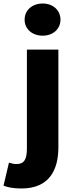

<svg xmlns="http://www.w3.org/2000/svg" viewBox="-80 -851 422 1092"><path d="M42 221C202 221 252 113 252 -13V-569H73V-7C73 55 58 82 14 82C0 82 -14 79 -29 74L-60 205C-36 214 -7 221 42 221ZM163 -648C221 -648 264 -686 264 -739C264 -793 221 -831 163 -831C103 -831 60 -793 60 -739C60 -686 103 -648 163 -648Z"/></svg>

Font: Noto Sans CJK KR Black
Style: Regular
Weight: 900
Designer: Ryoko NISHIZUKA (kana & ideographs); Paul D. Hunt (Latin, Greek & Cyrillic); Wenlong ZHANG (bopomofo); Sandoll Communica
Foundry: Adobe Systems Incorporated
Version: Version 1.004;PS 1.004;hotconv 1.0.82;makeotf.lib2.5.63406